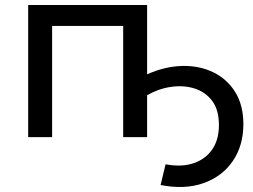

<svg xmlns="http://www.w3.org/2000/svg" viewBox="-20 -550 1016 770"><path d="M93 0V-530H570V-252Q642 -284 711 -285.5Q780 -287 835.5 -260Q891 -233 923.5 -180.5Q956 -128 956 -52Q956 34 913.5 96Q871 158 796 184.5Q721 211 624 192L644 109Q710 121 758 104Q806 87 832 48Q858 9 858 -48Q858 -110 830.5 -146Q803 -182 759 -195.5Q715 -209 665 -201.5Q615 -194 570 -168V0H474V-446H189V0Z"/></svg>

Font: Montserrat Medium
Style: Regular
Weight: 500
Designer: Julieta Ulanovsky
Foundry: Julieta Ulanovsky
Version: Version 9.000; ttfautohint (v1.8.4.7-5d5b)